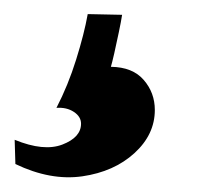

<svg xmlns="http://www.w3.org/2000/svg" viewBox="-101 -45 279 267"><path d="M114.3 107.9Q114.3 142.1 85.9 168Q57.6 193.8 13.4 200.2Q-30.8 206.5 -79.6 183.1L-80.6 149.4Q-40 166 -14.2 156Q11.7 146 11.7 127Q11.7 117.2 1.7 110.6Q-8.3 104 -22.5 105Q-6.3 73.7 4.9 37.8Q16.1 2 21 -25.4L68.8 -24.4Q67.4 -15.1 64.2 0Q61 15.1 57.9 29.1Q54.7 43 53.2 47.9Q83.5 48.3 98.9 66.2Q114.3 84 114.3 107.9Z"/></svg>

Font: Gentium Plus
Style: Bold Italic
Weight: 700
Italic angle: -8°
Designer: Victor Gaultney, Annie Olsen, Iska Routamaa, Becca Hirsbrunner
Foundry: SIL International
Version: Version 6.101